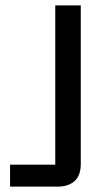

<svg xmlns="http://www.w3.org/2000/svg" viewBox="-20 -695 407 715"><path d="M17.5 0V-81.7H185.8V-675H280.8V-84.2Q280.8 -41.7 257.9 -20.8Q235 0 193.3 0Z"/></svg>

Font: Funnel Display Light
Style: Regular
Weight: 400
Version: Version 1.000